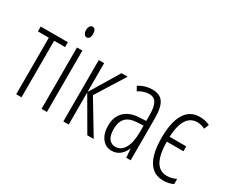

<svg xmlns="http://www.w3.org/2000/svg" viewBox="-111 -1074 1713 1435"><g transform="rotate(30 746.0 -356.5)"><path d="M242.2 -529.8V-487.8H147.9V0H102.1V-487.8H7.8V-529.8Z M314 -676.8Q314 -697.8 323.2 -710.9Q332 -723.1 346.2 -723.1Q359.4 -723.1 367.2 -710.9Q375 -698.7 375 -676.8Q375 -655.8 367.2 -643.6Q358.9 -630.9 346.2 -630.9Q332 -630.9 323.2 -643.6Q314 -656.7 314 -676.8ZM367.2 0H320.8V-529.8H367.2Z M705.1 -529.8H757.8L602.1 -280.8L771 0H715.8L555.2 -276.9V0H508.8V-529.8H555.2V-280.8Z M939 -29.8Q988.3 -29.8 1016.1 -79.1Q1043.9 -127.9 1043.9 -217.8V-272.9L988.8 -270Q923.8 -266.1 894 -234.9Q862.8 -202.1 862.8 -141.1Q862.8 -84 883.3 -56.6Q903.8 -29.8 939 -29.8ZM1051.8 0 1045.9 -74.2H1043.9Q1005.9 9.8 928.7 9.8Q877.4 9.8 845.7 -31.7Q814 -73.2 814 -142.1Q814 -218.3 859.4 -262.2Q905.3 -306.6 986.8 -310.1L1043.9 -313V-356.9Q1043.9 -430.7 1025.4 -464.8Q1006.8 -499 963.9 -499Q918.5 -499 871.1 -469.2L851.1 -505.9Q905.8 -540 966.8 -540Q1032.7 -540 1061 -499Q1089.8 -457.5 1089.8 -360.8V0Z M1253.9 -255.9Q1255.9 -34.2 1379.9 -34.2Q1420.4 -34.2 1460.4 -53.2V-8.8Q1443.8 0 1420.4 4.9Q1397.5 9.8 1375.5 9.8Q1291 9.8 1248.5 -59.1Q1205.6 -128.9 1205.6 -262.2Q1205.6 -397.5 1249 -468.8Q1292.5 -540 1376.5 -540Q1424.3 -540 1463.9 -521L1446.8 -479Q1435.1 -485.8 1417.5 -490.7Q1397.5 -496.1 1380.9 -496.1Q1263.2 -496.1 1253.9 -297.9H1397.5V-255.9Z"/></g></svg>

Font: Germano
Style: Regular
Weight: 300
Width: 3
Foundry: Ascender Corporation
Version: Version 1.10; ttfautohint (v1.5)